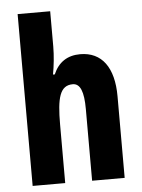

<svg xmlns="http://www.w3.org/2000/svg" viewBox="-54 -803 626 846"><g transform="rotate(-5 259.0 -380.0)"><path d="M200 -604V-760H56V0H200V-259C200 -377 214 -431 271 -431C304 -431 319 -394 319 -317V0H463V-361C463 -488 411 -560 315 -560C258 -560 218 -533 196 -481H188C195 -517 200 -565 200 -604Z"/></g></svg>

Font: Noto Sans Kannada ExtraCondensed ExtraBold
Style: Regular
Weight: 800
Width: 2
Designer: Jelle Bosma - Monotype Design Team
Foundry: Monotype Imaging Inc.
Version: Version 2.005